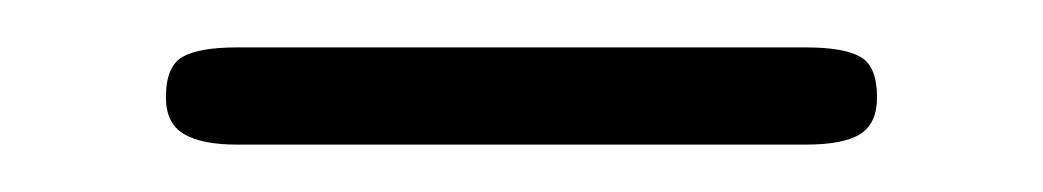

<svg xmlns="http://www.w3.org/2000/svg" viewBox="-20 -625 440 81"><path d="M50 -584Q50 -597 57 -601Q64 -605 80 -605H320Q336 -605 343 -601Q350 -597 350 -584Q350 -573 343 -568.5Q336 -564 320 -564H80Q65 -564 57.5 -568.5Q50 -573 50 -584Z"/></svg>

Font: Kodchasan ExtraLight
Style: Regular
Weight: 275
Version: Version 1.000; ttfautohint (v1.6)